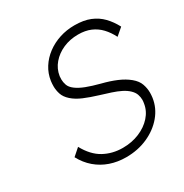

<svg xmlns="http://www.w3.org/2000/svg" viewBox="-165 -837 940 979"><g transform="rotate(-30 305.0 -347.5)"><path d="M300 10Q250 10 206.5 -5Q163 -20 128.5 -49.5Q94 -79 71 -122L113 -159Q148 -95 198 -67.5Q248 -40 309 -40Q362 -40 406.5 -58.5Q451 -77 480 -109.5Q509 -142 515 -183Q517 -194 517 -203Q517 -219 511.5 -235Q506 -251 490.5 -266Q475 -281 452 -292.5Q429 -304 400 -313.5Q371 -323 338 -333Q292 -347 256.5 -362Q221 -377 197.5 -398Q174 -419 166.5 -442.5Q159 -466 159 -488Q159 -503 161 -519Q167 -560 188.5 -594Q210 -628 243.5 -653Q277 -678 318.5 -691.5Q360 -705 406 -705Q460 -705 498 -689.5Q536 -674 563 -646Q590 -618 610 -580L568 -544Q551 -578 527.5 -603Q504 -628 472.5 -641.5Q441 -655 399 -655Q351 -655 311 -637.5Q271 -620 244.5 -589Q218 -558 212 -518Q211 -508 211 -499Q211 -483 217 -465.5Q223 -448 243.5 -432.5Q264 -417 296.5 -404.5Q329 -392 375 -380Q423 -368 460.5 -352Q498 -336 524.5 -314Q551 -292 560 -266.5Q569 -241 569 -215Q569 -202 567 -186Q559 -130 521.5 -85.5Q484 -41 426.5 -15.5Q369 10 300 10Z"/></g></svg>

Font: Lexend ExtLt
Style: Italic
Weight: 250
Italic angle: -8.13011°
Designer: Bonnie Shaver-Troup, Thomas Jockin
Foundry: Lexend
Version: Version 1.007